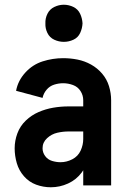

<svg xmlns="http://www.w3.org/2000/svg" viewBox="-20 -784 540 812"><path d="M195 8Q163 8 133 -3Q103 -14 81.5 -38.5Q60 -63 51 -94Q42 -125 42 -157Q42 -189 53.5 -220Q65 -251 89 -274Q113 -297 143 -310Q173 -323 205 -328.5Q237 -334 270 -334H332V-360Q332 -381 320.5 -399Q309 -417 288.5 -424.5Q268 -432 247 -432Q228 -432 209 -426Q190 -420 177 -404.5Q164 -389 160 -370L48 -400Q56 -443 87 -477Q118 -511 160.5 -524.5Q203 -538 247 -538Q278 -538 308 -532Q338 -526 365 -511Q392 -496 412 -472.5Q432 -449 441 -419.5Q450 -390 450 -360V0H332V-64L326 -55Q303 -24 268 -8Q233 8 195 8ZM236 -98Q262 -98 286 -110.5Q310 -123 321 -147Q332 -171 332 -196V-228H270Q246 -228 222 -222.5Q198 -217 179 -199.5Q160 -182 160 -157Q160 -139 171 -124Q182 -109 200 -103.5Q218 -98 236 -98ZM250 -607Q229 -607 209.5 -616Q190 -625 180.5 -644.5Q171 -664 172 -685Q171 -706 180.5 -725.5Q190 -745 209.5 -754.5Q229 -764 250 -764Q271 -764 290.5 -754.5Q310 -745 319 -725.5Q328 -706 329 -685Q328 -664 319 -644.5Q310 -625 290.5 -616Q271 -607 250 -607Z"/></svg>

Font: Iosevka SS01
Style: Bold
Weight: 700
Monospace: yes
Designer: Belleve Invis
Foundry: Belleve Invis
Version: 2.3.3; ttfautohint (v1.8.3)